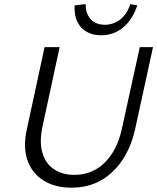

<svg xmlns="http://www.w3.org/2000/svg" viewBox="-20 -882 747 912"><path d="M318.6 9.4Q241.4 9.4 187.2 -24.4Q133 -58.2 110.9 -119.7Q88.8 -181.3 106.8 -264.9L191.7 -658H263.3L181.6 -279.8Q166.3 -206.3 181.7 -155.1Q197.1 -104 237 -77.7Q277 -51.4 332.8 -51.4Q419.1 -51.4 477.6 -109.8Q536.2 -168.2 557.9 -266.1L644 -658H706.8L621.8 -268.5Q603.7 -186.4 562.8 -123.9Q521.9 -61.5 460.8 -26Q399.7 9.4 318.6 9.4ZM460.2 -714.5Q400.6 -714.5 365.9 -751.4Q331.2 -788.2 334.3 -856.5L387.3 -862.4Q385.9 -818.8 410.2 -791.6Q434.5 -764.4 478.1 -764.4Q518.7 -764.4 551.2 -789.6Q583.7 -814.8 598.9 -862.4L632.3 -856.5Q609.7 -789.2 565.2 -751.9Q520.6 -714.5 460.2 -714.5Z"/></svg>

Font: Ysabeau
Style: Bold Italic
Weight: 700
Italic angle: -12°
Designer: Christian Thalmann (Catharsis Fonts)
Version: Version 2.002